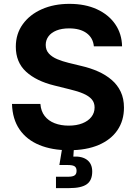

<svg xmlns="http://www.w3.org/2000/svg" viewBox="-20 -757 695 981"><path d="M332.7 10.6Q245.4 10.6 180.6 -16.3Q115.9 -43.1 79.8 -95.7Q43.6 -148.4 41.3 -225.8H186.4Q189.2 -189 208.3 -164.3Q227.3 -139.7 259.2 -127.4Q291 -115.1 331.1 -115.1Q370.9 -115.1 400.6 -126.8Q430.3 -138.4 446.8 -159.4Q463.3 -180.4 463.3 -207.9Q463.3 -233 448.5 -249.8Q433.7 -266.7 405.8 -278.7Q377.8 -290.8 337.9 -300.2L257.9 -320.1Q165.6 -342.6 113.2 -390.7Q60.8 -438.8 60.8 -518.2Q60.8 -584 96.4 -633.3Q132 -682.6 193.7 -709.9Q255.5 -737.3 334.5 -737.3Q415.3 -737.3 475.3 -709.7Q535.4 -682 568.9 -633.1Q602.5 -584.1 603.7 -520.2H459.6Q455.4 -563.9 422.1 -588Q388.9 -612 333.2 -612Q295.3 -612 268.4 -601.1Q241.6 -590.2 227.6 -571.1Q213.6 -552 213.6 -527.6Q213.6 -500.9 229.9 -483.2Q246.2 -465.6 272.9 -454.5Q299.6 -443.4 330.1 -436L395.8 -420Q441.7 -409.5 481.3 -391.9Q520.9 -374.3 550.6 -348.7Q580.4 -323.1 596.9 -288Q613.4 -253 613.4 -207.2Q613.4 -141 580.1 -92Q546.7 -43 483.9 -16.2Q421.1 10.6 332.7 10.6ZM266 204.1V146H328.1Q351.6 146 361.4 139Q371.2 132.1 371.2 115.9Q371.2 99.6 361.4 92.9Q351.6 86.2 328.1 86.2H283.3L301.2 -21.3H357.6V0L354.7 43Q400.9 40.8 426.1 60.8Q451.2 80.8 451.2 119.5Q451.2 164.6 423.4 184.3Q395.7 204.1 334.4 204.1Z"/></svg>

Font: Inter Variable LoSnoCo
Style: Regular
Weight: 400
Designer: Rasmus Andersson
Foundry: rsms
Version: Version 4.000;git-a52131595; featfreeze: case,dlig,ss01,ss02